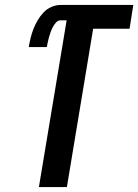

<svg xmlns="http://www.w3.org/2000/svg" viewBox="-20 -755 558 775"><path d="M137 0 249 -673H224Q214 -673 206 -664Q198 -655 193 -645.5Q188 -636 184.5 -626Q181 -616 178 -606Q175 -596 173 -585.5Q171 -575 169 -565H96Q99 -583 103.5 -601.5Q108 -620 115 -638Q122 -656 132 -673Q142 -690 155.5 -704.5Q169 -719 187.5 -727Q206 -735 224 -735H518L503 -639H356L250 0Z"/></svg>

Font: Iosevka SS04
Style: Bold Italic
Weight: 700
Italic angle: -9°
Monospace: yes
Designer: Belleve Invis
Foundry: Belleve Invis
Version: Version 19.0.0; ttfautohint (v1.8.4)